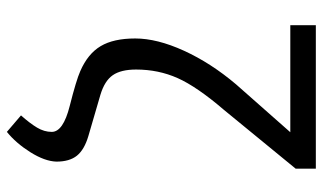

<svg xmlns="http://www.w3.org/2000/svg" viewBox="-210 -541 938 558"><g transform="rotate(90 259.0 -262.0)"><path d="M470.2 -710.9V-652.3L299.3 -443.8Q231.9 -365.2 207 -309.3Q182.1 -253.4 182.1 -188.5Q182.1 -144.5 198.5 -120.8Q214.8 -97.2 254.9 -85L375.5 -49.8Q415 -38.1 432.4 -16.6Q449.7 4.9 449.7 43Q448.7 76.7 422.4 118.7Q396 160.6 363.3 187L315.4 146Q338.4 120.1 350.8 99.4Q363.3 78.6 363.3 56.6Q363.3 23.4 288.1 4.4Q212.9 -14.6 186.5 -26.4Q136.2 -48.3 114 -85.7Q91.8 -123 91.8 -186Q91.8 -249.5 127.4 -327.6Q163.1 -405.8 225.1 -479L364.3 -636.7H53.2V-710.9Z"/></g></svg>

Font: Noboto
Style: Regular
Weight: 400
Designer: Google
Version: Version 2.001101; 2014